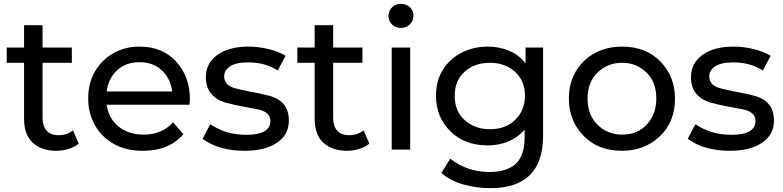

<svg xmlns="http://www.w3.org/2000/svg" viewBox="-20 -777 4068 997"><path d="M273 6Q196 6 150.5 -35.5Q105 -77 105 -160V-451H15V-530H105V-646H201V-530H353V-451H201V-164Q201 -122 222 -98.5Q243 -75 284 -75Q328 -75 359 -100L389 -31Q367 -13 336 -3.5Q305 6 273 6Z M723 6Q633 6 569.5 -30.5Q506 -67 472 -128.5Q438 -190 438 -265Q438 -347 474 -407.5Q510 -468 570 -501.5Q630 -535 704 -535Q824 -535 895 -457Q966 -379 966 -262L964 -233H534Q544 -162 595.5 -120Q647 -78 726 -78Q821 -78 879 -142L932 -80Q858 6 723 6ZM874 -302Q866 -368 821 -411Q776 -454 704 -454Q634 -454 588.5 -412.5Q543 -371 534 -302Z M1251 6Q1118 6 1032 -56L1072 -132Q1153 -77 1258 -77Q1384 -77 1384 -149Q1384 -193 1325 -208L1261 -220Q1198 -231 1148 -245Q1049 -277 1049 -376Q1049 -449 1109 -492Q1169 -535 1270 -535Q1321 -535 1373.5 -522.5Q1426 -510 1463 -487L1422 -411Q1357 -453 1269 -453Q1205 -453 1174.5 -432.5Q1144 -412 1144 -380Q1144 -332 1207 -317Q1234 -310 1275 -302Q1337 -291 1385 -278Q1480 -249 1480 -151Q1480 -78 1418.5 -36Q1357 6 1251 6Z M1782 6Q1705 6 1659.5 -35.5Q1614 -77 1614 -160V-451H1524V-530H1614V-646H1710V-530H1862V-451H1710V-164Q1710 -122 1731 -98.5Q1752 -75 1793 -75Q1837 -75 1868 -100L1898 -31Q1876 -13 1845 -3.5Q1814 6 1782 6Z M2110 0H2014V-530H2110ZM2062 -632Q2033 -632 2015 -650.5Q1997 -669 1997 -694Q1997 -719 2015 -738Q2033 -757 2062 -757Q2090 -757 2108.5 -739.5Q2127 -722 2127 -696Q2127 -670 2109 -651Q2091 -632 2062 -632Z M2527 200Q2453 200 2385 180.5Q2317 161 2272 121L2318 47Q2406 116 2522 116Q2612 116 2658 73.5Q2704 31 2704 -62V-104Q2668 -62 2618.5 -42Q2569 -22 2513 -22Q2392 -22 2318 -96Q2244 -170 2244 -279Q2244 -359 2280.5 -416Q2317 -473 2378 -504Q2439 -535 2513 -535Q2571 -535 2622.5 -514Q2674 -493 2709 -448V-530H2800V-72Q2800 200 2527 200ZM2524 -106Q2607 -106 2656.5 -156Q2706 -206 2706 -279Q2706 -358 2654 -404.5Q2602 -451 2524 -451Q2444 -451 2392.5 -404.5Q2341 -358 2341 -279Q2341 -200 2393.5 -153Q2446 -106 2524 -106Z M3210 6Q3085 6 3009.5 -72.5Q2934 -151 2934 -265Q2934 -347 2971 -408Q3008 -469 3070.5 -502Q3133 -535 3210 -535Q3335 -535 3410 -457Q3485 -379 3485 -265Q3485 -143 3405.5 -68.5Q3326 6 3210 6ZM3210 -78Q3291 -78 3339.5 -131.5Q3388 -185 3388 -265Q3388 -352 3336 -401.5Q3284 -451 3210 -451Q3136 -451 3083.5 -401Q3031 -351 3031 -265Q3031 -180 3083 -129Q3135 -78 3210 -78Z M3770 6Q3637 6 3551 -56L3591 -132Q3672 -77 3777 -77Q3903 -77 3903 -149Q3903 -193 3844 -208L3780 -220Q3717 -231 3667 -245Q3568 -277 3568 -376Q3568 -449 3628 -492Q3688 -535 3789 -535Q3840 -535 3892.5 -522.5Q3945 -510 3982 -487L3941 -411Q3876 -453 3788 -453Q3724 -453 3693.5 -432.5Q3663 -412 3663 -380Q3663 -332 3726 -317Q3753 -310 3794 -302Q3856 -291 3904 -278Q3999 -249 3999 -151Q3999 -78 3937.5 -36Q3876 6 3770 6Z"/></svg>

Font: Argentum Novus
Style: Regular
Weight: 400
Designer: Julieta Ulanovsky
Foundry: Julieta Ulanovsky
Version: Version 7.20;July 27, 2021;FontCreator 13.0.0.2683 64-bit